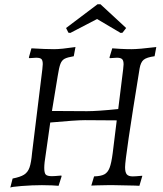

<svg xmlns="http://www.w3.org/2000/svg" viewBox="-20 -866 763 898"><path d="M711 -646 703 -603Q666 -598 652 -586.5Q638 -575 633 -546Q565 -129 565 -84Q565 -60 573 -50.5Q581 -41 601 -41Q612 -41 645 -44Q645 -43 645.5 -42.5Q646 -42 645 -41L632 3Q618 3 611 2Q547 0 513 0H482Q452 0 432 1Q412 2 407 2L420 -41Q452 -42 468 -50.5Q484 -59 492.5 -81Q501 -103 507 -149L526 -303L377 -304Q336 -304 215 -293L198 -173L194 -145Q187 -103 187 -81Q187 -57 194 -49.5Q201 -42 223 -42Q234 -42 267 -45L268 -41L254 3Q246 2 223 1Q200 0 176 0Q132 0 80.5 4Q29 8 28 12L39 -31Q75 -38 92.5 -49Q110 -60 118 -82.5Q126 -105 130 -151L178 -542Q180 -562 180 -566Q180 -584 173.5 -590Q167 -596 149 -596L117 -594L115 -597L127 -640Q193 -636 233 -636Q266 -636 333 -646L325 -603Q295 -598 282 -591Q269 -584 262.5 -567Q256 -550 250 -511L223 -347L387 -346Q436 -346 533 -356L556 -542Q558 -560 558 -565Q558 -583 551 -589.5Q544 -596 527 -596L494 -594L492 -597L505 -640Q515 -639 542.5 -637.5Q570 -636 595 -636Q629 -636 711 -646ZM436 -846H450L570 -735L553 -713L544 -712L434 -777L309 -712L300 -713L289 -735Z"/></svg>

Font: Alegreya SC
Style: Italic
Weight: 400
Italic angle: -7°
Designer: Juan Pablo del Peral
Foundry: Huerta Tipografica
Version: Version 2.007; ttfautohint (v1.6)